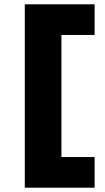

<svg xmlns="http://www.w3.org/2000/svg" viewBox="-20 -744 488 892"><path d="M95.2 128V-724H419.5V-581.6H265.4V-14.4H419.5V128Z"/></svg>

Font: Science Gothic
Style: Regular
Weight: 400
Designer: Thomas Phinney, Vassil Kateliev, Brandon Buerkle
Foundry: Font Detective LLC
Version: Version 1.018